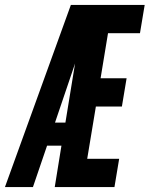

<svg xmlns="http://www.w3.org/2000/svg" viewBox="-55 -755 604 775"><path d="M-35 0 231 -735H529L510 -621H381L351 -439H456L437 -325H332L297 -114H426L407 0H166L193 -167H135L78 0ZM167 -260H209L248 -499Q247 -497 246.5 -494.5Q246 -492 245 -490Z"/></svg>

Font: Iosevka SS04 Heavy Oblique
Style: Regular
Weight: 900
Italic angle: -9°
Monospace: yes
Designer: Belleve Invis
Foundry: Belleve Invis
Version: Version 19.0.0; ttfautohint (v1.8.4)